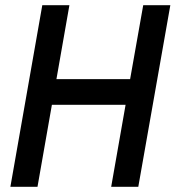

<svg xmlns="http://www.w3.org/2000/svg" viewBox="-20 -720 676 740"><path d="M20 0 143 -700H247.5L197.5 -415H481.5L532 -700H636.5L513 0H408.5L464 -316H180L124.5 0Z"/></svg>

Font: Cabin Condensed Medium
Style: Italic
Weight: 500
Width: 3
Italic angle: -10°
Designer: Pablo Impallari
Foundry: Pablo Impallari. http://www.impallari.com Igino Marini. http://www.ikern.com
Version: Version 3.001; ttfautohint (v1.8.3)